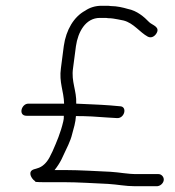

<svg xmlns="http://www.w3.org/2000/svg" viewBox="-20 -625 606 665"><path d="M326 -563H341C346 -563 350 -563 355 -562C368 -562 376 -560 388 -558L408 -554C443 -545 464 -513 492 -498C504 -492 515 -499 521 -508C537 -532 507 -538 497 -548C479 -567 454 -588 423 -594C406 -599 385 -604 364 -604C359 -605 353 -605 347 -605H332C310 -605 291 -599 275 -588C236 -567 209 -522 201 -466L191 -389C184 -339 201 -310 202 -266H78C54 -266 42 -224 72 -224H201V-221C201 -216 201 -211 199 -204C190 -165 176 -133 162 -101L155 -87C147 -69 133 -51 115 -44L99 -39C77 -33 85 -13 96 -2C98 0 103 3 103 5C113 6 123 6 132 6H201C250 6 309 10 355 12C388 14 414 20 448 20H523C534 20 545 11 547 0C549 -11 540 -22 529 -22H455C420 -22 396 -28 363 -30C318 -32 255 -36 207 -36H169C178 -47 187 -61 193 -73L200 -88C210 -110 224 -135 230 -161C235 -179 242 -202 243 -223C281 -223 315 -221 352 -218L385 -216C412 -214 422 -257 395 -257L361 -260C322 -263 282 -264 244 -266C246 -311 226 -342 233 -389L243 -465C250 -514 276 -563 326 -563Z"/></svg>

Font: PolanStronk
Style: Ita
Weight: 500
Version: Version 1.0